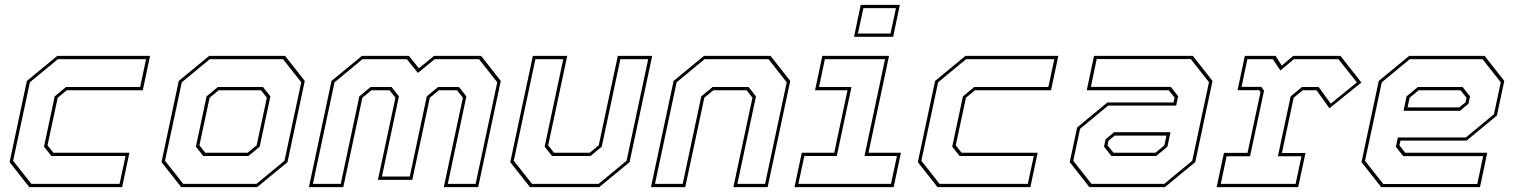

<svg xmlns="http://www.w3.org/2000/svg" viewBox="-20 -770 6229 790"><path d="M100.5 0 19.5 -103 90.5 -437 215.5 -540H597.5L567.5 -398.5H254.5L217.5 -368L175.5 -172L199.5 -141.5H512.5L482.5 0ZM109 -13.5H472L496.5 -128H191.5L161 -166.5L205 -373.5L251.5 -412H556.5L581 -526.5H218L103 -431.5L34 -108.5Z M725.5 0 644.5 -103 715.5 -437 840.5 -540H1153L1234 -437L1163 -103L1038 0ZM734 -13.5H1035.5L1150.5 -108.5L1219.5 -431.5L1144.5 -526.5H843L728 -431.5L659 -108.5ZM816.5 -128 786 -166.5 830 -373.5 876.5 -412H1062L1092.5 -373.5L1048.5 -166.5L1002 -128ZM824.5 -141.5H999L1036 -172L1078 -368L1054 -398.5H879.5L842.5 -368L800.5 -172Z M1251 0 1344 -437 1469 -540H1662.5L1703.5 -489L1766 -540H1959.5L2040.5 -437L1947.5 0H1806L1884.5 -368L1860.5 -398.5H1785.5L1748.5 -368L1676.5 -30H1535L1607 -368L1583 -398.5H1508L1471 -368L1392.5 0ZM1267.5 -13.5H1382L1458.5 -373.5L1505 -412H1591L1621.5 -373.5L1551.5 -43.5H1666L1736 -373.5L1782.5 -412H1868.5L1899 -373.5L1822.5 -13.5H1937L2026 -431.5L1951 -526.5H1768.5L1699.5 -470L1654 -526.5H1471.5L1356.5 -431.5Z M2160.5 0 2079.5 -103 2172.5 -540H2314L2235.5 -172L2259.5 -141.5H2406.5L2443.5 -172L2522 -540H2663.5L2570.5 -103L2445.5 0ZM2169 -13.5H2443L2558 -108.5L2647 -526.5H2532.5L2456 -166.5L2409.5 -128H2251.5L2221 -166.5L2297.5 -526.5H2183L2094 -108.5Z M2658.5 0 2751.5 -437 2876.5 -540H3150.5L3231.5 -437L3138.5 0H2997.5L3076 -368L3052 -398.5H2915L2878 -368L2799.5 0ZM2675 -13.5H2789L2865.5 -373.5L2912 -412H3060L3090.5 -373.5L3014 -13.5H3128L3217 -431.5L3142 -526.5H2879L2764 -431.5Z M3494 -618.5 3521.5 -750H3682.5L3655 -618.5ZM3510 -632H3644L3666.5 -736.5H3532.5ZM3249 0 3279 -141.5H3412.5L3467 -398.5H3333.5L3363.5 -540H3638L3553.5 -141.5H3687L3657 0ZM3265 -13.5H3646L3670.5 -128H3537L3621.5 -526.5H3374L3350 -412H3483.5L3423 -128H3289.5Z M3837.5 0 3756.5 -103 3827.5 -437 3952.5 -540H4334.5L4304.5 -398.5H3991.5L3954.5 -368L3912.5 -172L3936.5 -141.5H4249.5L4219.5 0ZM3846 -13.5H4209L4233.5 -128H3928.5L3898 -166.5L3942 -373.5L3988.5 -412H4293.5L4318 -526.5H3955L3840 -431.5L3771 -108.5Z M4462.5 0 4381.5 -103 4412 -245.5 4536.5 -348.5H4808.5L4813 -368L4789 -398.5H4451.5L4481.5 -540H4888L4969 -437L4898 -103L4773 0ZM4553 -128 4522.5 -166.5 4529 -197 4564 -226H4796L4783.5 -166.5L4737 -128ZM4471 -13.5H4770.5L4885.5 -108.5L4954.5 -432L4879.5 -527H4492.5L4468.5 -412.5H4797.5L4827.5 -374L4819.5 -335.5H4539.5L4424 -240L4396 -108.5ZM4561.5 -141.5H4734L4771 -172L4779.5 -212H4566.5L4541 -191L4537 -172Z M4986 0 5016 -141H5113L5166.5 -391.5L5160.5 -399H5072L5102 -540H5228.5L5254 -500L5301 -540H5495.5L5581.5 -430.5L5450 -324.5L5397 -398.5H5340L5303 -368L5254.5 -140.5H5351.5L5321.5 0ZM5003 -13.5H5311L5335 -127H5238L5290.5 -373.5L5337 -412H5405.5L5455.5 -343.5L5563 -431L5487 -526.5H5303.5L5248.5 -480L5217 -526.5H5112.5L5088.5 -412.5H5169.5L5181 -397L5123.5 -127H5027Z M6088.5 -540 6169.5 -437 6139 -294.5 6014.5 -191.5H5742.5L5738 -172L5762 -141.5H6099.5L6069.5 0H5663L5582 -103L5653 -437L5778 -540ZM5998 -412 6028.5 -373.5 6022 -343 5987 -314H5755L5767.5 -373.5L5814 -412ZM6080 -526.5H5780.5L5665.5 -431.5L5596.5 -108L5671.5 -13H6058.5L6082.5 -127.5H5753.5L5723.5 -166L5731.5 -204.5H6011.5L6127 -300L6155 -431.5ZM5989.5 -398.5H5817L5780 -368L5771.5 -328H5984.5L6010 -349L6014 -368Z"/></svg>

Font: Tourney Thin Thin
Style: Italic
Weight: 250
Italic angle: -12°
Version: Version 1.015